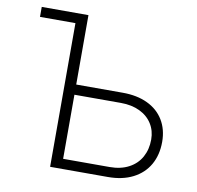

<svg xmlns="http://www.w3.org/2000/svg" viewBox="-79 -789 892 870"><g transform="rotate(10 367.0 -353.5)"><path d="M258.8 -387.7H472.7Q539.1 -387.7 587.4 -364.7Q635.7 -341.8 661.6 -299.1Q687.5 -256.3 687.5 -199.2Q687.5 -139.2 661.9 -94.2Q636.2 -49.3 587.9 -24.7Q539.6 0 472.7 0H207V-661.1H43.9V-707H258.8ZM472.7 -45.9Q523.9 -45.9 561 -65.7Q598.1 -85.4 617.4 -120.6Q636.7 -155.8 636.7 -201.2Q636.7 -241.7 616.7 -273.4Q596.7 -305.2 559.6 -323Q522.5 -340.8 472.7 -340.8H258.8V-45.9Z"/></g></svg>

Font: Pretendard GOV ExtraLight
Style: Regular
Weight: 200
Designer: Base glyphs from Inter by Rasmus Andersson; Hangeul glyphs from Noto Sans CJK(Source Han Sans) by Jang Soo-young and Kan
Foundry: Kil Hyung-jin
Version: Version 1.309